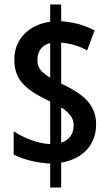

<svg xmlns="http://www.w3.org/2000/svg" viewBox="-20 -779 492 857"><path d="M204 -49V58H253V-53C353 -70 409 -136 409 -224C409 -319 341 -364 253 -406V-589C290 -585 330 -576 369 -554L402 -643C351 -670 302 -681 253 -684V-759H204V-682C111 -669 44 -606 44 -515C44 -434 77 -385 204 -326V-136C145 -138 82 -166 41 -193V-89C87 -66 144 -52 204 -49ZM204 -587V-432C164 -457 147 -475 147 -511C147 -550 167 -578 204 -587ZM253 -142V-300C286 -278 309 -254 309 -221C309 -183 291 -154 253 -142Z"/></svg>

Font: Noto Sans Gujarati ExtraCondensed SemiBold
Style: Regular
Weight: 600
Width: 2
Designer: Jelle Bosma - Monotype Design Team, Universal Thirst
Foundry: Monotype Imaging Inc.
Version: Version 2.106